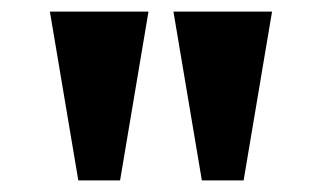

<svg xmlns="http://www.w3.org/2000/svg" viewBox="-20 -734 555 331"><path d="M115 -423H187L236 -714H66ZM328 -423H400L449 -714H279Z"/></svg>

Font: Noto Serif Myanmar Condensed Black
Style: Regular
Weight: 900
Width: 3
Designer: Ben Mitchell and the Monotype Design Team
Foundry: Monotype Imaging Inc.
Version: Version 2.106